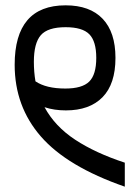

<svg xmlns="http://www.w3.org/2000/svg" viewBox="-20 -700 503 720"><path d="M448 -90V0Q232 -75 133.5 -188Q35 -301 35 -457Q35 -680 226 -680Q317 -680 365 -629.5Q413 -579 413 -483Q413 -385 364.5 -335.5Q316 -286 227 -286Q183 -286 147 -298Q186 -226 262 -176Q338 -126 448 -90ZM107 -468Q107 -430 113 -395Q153 -368 225 -368Q288 -368 314.5 -394Q341 -420 341 -483Q341 -545 315 -571.5Q289 -598 226 -598Q159 -598 133 -568Q107 -538 107 -468Z"/></svg>

Font: Rhodium Libre
Style: Regular
Weight: 400
Designer: James Puckett
Foundry: Dunwich Type Founders
Version: Version 1.001; ttfautohint (v1.3)